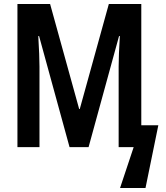

<svg xmlns="http://www.w3.org/2000/svg" viewBox="-20 -734 827 958"><path d="M327 0 175 -554H171Q174 -504 175.5 -466Q177 -428 177 -402V0H67V-714H230L375 -190H378L523 -714H685V-109H770L706 204H579L647 0H572V-402Q572 -431 573.5 -468Q575 -505 578 -554H574L422 0Z"/></svg>

Font: Noto Sans ExtraCondensed SemiBold
Style: Regular
Weight: 600
Width: 2
Designer: Monotype Design Team
Foundry: Monotype Imaging Inc.
Version: Version 2.013; ttfautohint (v1.8.4.7-5d5b)